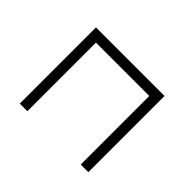

<svg xmlns="http://www.w3.org/2000/svg" viewBox="-94 -1027 1188 1188"><g transform="rotate(-45 500.0 -433.0)"><path d="M800 -133.3H133.3V-200H733.3V-666.7H133.3V-733.3H800Z"/></g></svg>

Font: Galmuri14 Regular
Style: Regular
Weight: 400
Designer: Lee Minseo (quiple)
Version: Version 2.399;hotconv 1.1.1;makeotfexe 2.6.0 DEVELOPMENT